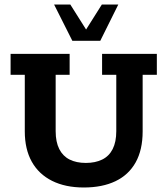

<svg xmlns="http://www.w3.org/2000/svg" viewBox="-20 -822 743 852"><path d="M352 10Q270 10 211 -19.5Q152 -49 121 -104.5Q90 -160 90 -239V-490H27V-583H289V-490H227V-240Q227 -192 243 -160.5Q259 -129 289 -114Q319 -99 361 -99Q403 -99 433.5 -114Q464 -129 480 -160.5Q496 -192 496 -240V-490H433V-583H676V-490H613V-239Q613 -157 582 -101.5Q551 -46 492.5 -18Q434 10 352 10ZM301 -641 220 -802H292L362 -691L432 -802H505L425 -641Z"/></svg>

Font: Rokkitt SemiBold
Style: Bold
Weight: 700
Version: Version 3.103